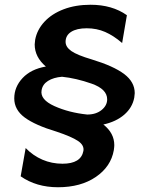

<svg xmlns="http://www.w3.org/2000/svg" viewBox="-20 -738 615 808"><path d="M361 -718Q298 -718 248 -699Q198 -680 167 -646.5Q136 -613 128 -571Q126 -557 126 -551Q126 -498 173 -458Q110 -447 75 -409.5Q40 -372 40 -324Q40 -276 84 -243.5Q128 -211 218 -184Q281 -163 308 -145Q335 -127 331 -103Q321 -49 243 -49Q198 -49 158.5 -66Q119 -83 88 -115L67 4Q133 50 224 50Q320 50 383.5 6.5Q447 -37 459 -106Q461 -120 461 -127Q461 -178 415 -214Q469 -226 503 -255.5Q537 -285 545 -327Q547 -341 547 -346Q547 -393 502.5 -426.5Q458 -460 366 -488Q305 -506 280.5 -523Q256 -540 256 -562Q256 -589 279.5 -604Q303 -619 345 -619Q387 -619 422.5 -603.5Q458 -588 494 -557L514 -674Q452 -718 361 -718ZM431 -320Q431 -294 407.5 -275Q384 -256 347 -256Q270 -264 209 -291.5Q148 -319 155 -358Q159 -383 182 -397.5Q205 -412 241 -415Q300 -409 365.5 -386Q431 -363 431 -320Z"/></svg>

Font: Geom SemiBold
Style: Bold Italic
Weight: 600
Italic angle: -10°
Version: Version 1.102